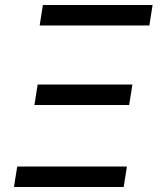

<svg xmlns="http://www.w3.org/2000/svg" viewBox="-20 -750 640 770"><path d="M139 -648H579L592 -730H152ZM118 -329H498L511 -411H131ZM36 0H476L489 -82H49Z"/></svg>

Font: JetBrains Mono
Style: Italic
Weight: 400
Italic angle: -9°
Monospace: yes
Designer: Philipp Nurullin, Konstantin Bulenkov
Foundry: JetBrains
Version: Version 2.305